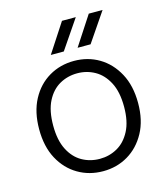

<svg xmlns="http://www.w3.org/2000/svg" viewBox="-110 -803 778 900"><g transform="rotate(-15 279.5 -353.5)"><path d="M280 12Q213 12 158.5 -20Q104 -52 72 -111.5Q40 -171 40 -255Q40 -339 72 -399Q104 -459 158.5 -491Q213 -523 280 -523Q347 -523 401 -491Q455 -459 487.5 -399Q520 -339 520 -255Q520 -171 487.5 -111.5Q455 -52 401 -20Q347 12 280 12ZM280 -48Q326 -48 365 -70Q404 -92 428 -138Q452 -184 452 -255Q452 -327 428 -373Q404 -419 365 -441Q326 -463 280 -463Q233 -463 194 -441Q155 -419 131.5 -373Q108 -327 108 -255Q108 -184 131.5 -138Q155 -92 194 -70Q233 -48 280 -48ZM275 -719H342L246 -578H183ZM405 -719H472L376 -578H313Z"/></g></svg>

Font: TikTok Sans 24pt Light
Style: Regular
Weight: 300
Version: Version 4.000